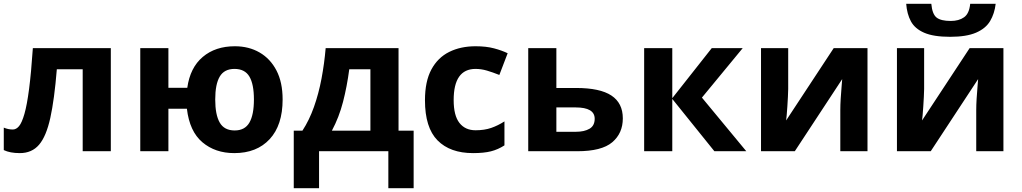

<svg xmlns="http://www.w3.org/2000/svg" viewBox="-20 -801 5413 1017"><path d="M567 0H418V-434H281Q268 -274 246.5 -176.5Q225 -79 187 -34.5Q149 10 85 10Q33 10 0 -6V-125Q23 -115 48 -115Q66 -115 81 -133Q96 -151 109.5 -198Q123 -245 134 -329.5Q145 -414 154 -546H567Z M1477 -274Q1477 -138 1408.5 -64Q1340 10 1221 10Q1120 10 1052 -47.5Q984 -105 970 -225H872V0H723V-546H872V-336H972Q987 -443 1054 -499.5Q1121 -556 1224 -556Q1298 -556 1355 -523Q1412 -490 1444.5 -427.5Q1477 -365 1477 -274ZM1120 -274Q1120 -193 1144 -151.5Q1168 -110 1223 -110Q1277 -110 1301 -151.5Q1325 -193 1325 -274Q1325 -355 1301 -395.5Q1277 -436 1222 -436Q1168 -436 1144 -395.5Q1120 -355 1120 -274Z M2091 -546V-109H2171V196H2037V0H1670V196H1536V-109H1582Q1618 -164 1643 -234.5Q1668 -305 1683 -384.5Q1698 -464 1705 -546ZM1942 -434H1830Q1818 -343 1797 -261.5Q1776 -180 1738 -109H1942Z M2486 10Q2364 10 2297.5 -57.5Q2231 -125 2231 -270Q2231 -370 2265 -433Q2299 -496 2359.5 -526Q2420 -556 2499 -556Q2555 -556 2596.5 -545Q2638 -534 2669 -519L2625 -404Q2590 -418 2559.5 -427Q2529 -436 2499 -436Q2383 -436 2383 -271Q2383 -189 2413.5 -150Q2444 -111 2499 -111Q2546 -111 2582 -123.5Q2618 -136 2652 -158V-31Q2618 -9 2580.5 0.5Q2543 10 2486 10Z M2927 -335H3032Q3158 -335 3218.5 -295Q3279 -255 3279 -174Q3279 -95 3223 -47.5Q3167 0 3038 0H2778V-546H2927ZM3130 -172Q3130 -232 3029 -232H2927V-103H3031Q3075 -103 3102.5 -119Q3130 -135 3130 -172Z M3750 -546H3914L3698 -284L3933 0H3764L3541 -277V0H3392V-546H3541V-281Z M4155 -546V-330Q4155 -313 4153.5 -288Q4152 -263 4150.5 -237Q4149 -211 4147 -191Q4145 -171 4144 -163L4396 -546H4575V0H4431V-218Q4431 -245 4433 -277.5Q4435 -310 4437.5 -338.5Q4440 -367 4441 -382L4190 0H4011V-546Z M4875 -546V-330Q4875 -313 4873.5 -288Q4872 -263 4870.5 -237Q4869 -211 4867 -191Q4865 -171 4864 -163L5116 -546H5295V0H5151V-218Q5151 -245 5153 -277.5Q5155 -310 5157.5 -338.5Q5160 -367 5161 -382L4910 0H4731V-546ZM5254 -781Q5248 -729 5224.5 -689.5Q5201 -650 5150 -628Q5099 -606 5013 -606Q4925 -606 4875.5 -627.5Q4826 -649 4805 -688Q4784 -727 4780 -781H4913Q4918 -726 4941 -708Q4964 -690 5016 -690Q5059 -690 5086.5 -709.5Q5114 -729 5119 -781Z"/></svg>

Font: Noto IKEA Arabic
Style: Bold
Weight: 700
Designer: Monotype Design Team
Foundry: Monotype Imaging Inc.
Version: Version 1.200